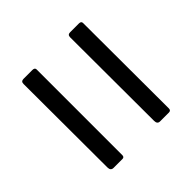

<svg xmlns="http://www.w3.org/2000/svg" viewBox="-50 -687 658 658"><g transform="rotate(45 278.5 -358.5)"><path d="M496 -452Q496 -439 480 -439L75 -438Q68 -438 65 -441Q62 -444 62 -450V-493Q62 -504 71 -504L486 -505Q496 -505 496 -495ZM496 -227Q496 -213 480 -213L75 -212Q68 -212 65 -215Q62 -218 62 -224V-267Q62 -279 71 -279H486Q496 -279 496 -270Z"/></g></svg>

Font: Libre Franklin Thin
Style: Regular
Weight: 400
Version: Version 3.000